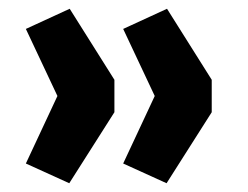

<svg xmlns="http://www.w3.org/2000/svg" viewBox="-20 -485 565 438"><path d="M138 -67 39 -112 111 -266 39 -419 139 -465 241 -303V-229ZM360 -67 261 -112 333 -266 261 -419 361 -465 463 -303V-229Z"/></svg>

Font: Nunito Sans 12pt ExtraLight ExtraBold
Style: Regular
Weight: 800
Version: Version 3.101;gftools[0.9.27]